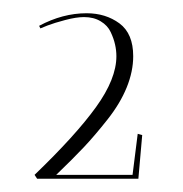

<svg xmlns="http://www.w3.org/2000/svg" viewBox="-20 -768 276 290"><path d="M41 -725.1 39.1 -729Q74.7 -748 110.8 -748Q139.6 -748 160.4 -732.7Q181.2 -717.3 181.2 -683.1Q181.2 -660.2 171.4 -636Q161.6 -611.8 142.3 -587.4Q123 -563 106.7 -545.7Q90.3 -528.3 64.9 -503.9H180.2L188 -565.9L194.8 -564L189 -498H36.1L32.2 -503.9Q94.2 -563.5 125 -606.2Q155.8 -648.9 155.8 -683.1Q155.8 -691.9 153.8 -700.7Q151.9 -709.5 147.2 -719.5Q142.6 -729.5 132.1 -735.8Q121.6 -742.2 106.9 -742.2Q95.2 -742.2 78.6 -737.8Q62 -733.4 51.8 -729.5Z"/></svg>

Font: Antic Didone
Style: Regular
Weight: 400
Designer: Santiago Orozco
Foundry: Santiago Orozco
Version: Version 2.000